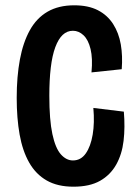

<svg xmlns="http://www.w3.org/2000/svg" viewBox="-20 -691 520 724"><path d="M257 13Q197 13 156 -10.5Q115 -34 90 -78Q65 -122 54 -183.5Q43 -245 43 -322Q43 -402 55 -466.5Q67 -531 92.5 -577Q118 -623 159.5 -647Q201 -671 260 -671Q313 -671 349 -652.5Q385 -634 406.5 -600.5Q428 -567 435.5 -523.5Q443 -480 439 -430L325 -418Q330 -471 321.5 -506Q313 -541 295 -558Q277 -575 255 -575Q233 -575 216.5 -559.5Q200 -544 188.5 -513Q177 -482 171.5 -436Q166 -390 166 -330Q166 -239 177.5 -185.5Q189 -132 209.5 -109Q230 -86 255 -86Q285 -86 303.5 -112.5Q322 -139 329.5 -183.5Q337 -228 332 -284L447 -270Q452 -211 446 -160Q440 -109 418 -70Q396 -31 357 -9Q318 13 257 13Z"/></svg>

Font: Bricolage Grotesque Condensed SemiBold
Style: Regular
Weight: 600
Width: 3
Designer: Mathieu Triay
Foundry: Atelier Triay
Version: Version 1.000;gftools[0.9.30]